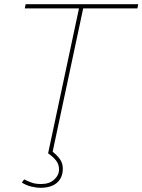

<svg xmlns="http://www.w3.org/2000/svg" viewBox="-20 -730 678 914"><path d="M356 -690H98L102 -710H638L634 -690H376L229 0H209ZM175 164Q153 164 128.5 158Q104 152 84 139L95 124Q115 134 132.5 140Q150 146 176 146Q215 146 238 125Q261 104 261 76Q261 53 247.5 35Q234 17 209 0L229 -9Q252 9 265.5 28Q279 47 279 73Q279 104 265 124.5Q251 145 227.5 154.5Q204 164 175 164Z"/></svg>

Font: Raleway Thin Thin
Style: Italic
Weight: 250
Italic angle: -12°
Version: Version 4.026